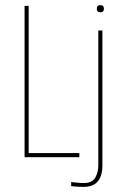

<svg xmlns="http://www.w3.org/2000/svg" viewBox="-20 -614 488 750"><path d="M76 0V-591H92V-16H290V0ZM307 116Q288 116 272.5 114.5Q257 113 258 113V97Q269 98 281.5 99.5Q294 101 308 101Q340 101 352 80Q364 59 364 32V-495H380V33Q380 73 362 94.5Q344 116 307 116ZM372 -566Q358 -566 358 -580Q358 -594 372 -594Q386 -594 386 -580Q386 -566 372 -566Z"/></svg>

Font: Alumni Sans Pinstripe
Style: Regular
Weight: 400
Designer: Robert E. Leuschke
Foundry: Robert E. Leuschke
Version: Version 1.010; ttfautohint (v1.8.4.7-5d5b)